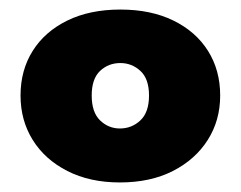

<svg xmlns="http://www.w3.org/2000/svg" viewBox="-20 -729 504 402"><path d="M231 -347Q168 -347 121 -371Q74 -395 48.5 -436Q23 -477 23 -529Q23 -582 48.5 -622.5Q74 -663 121 -686Q168 -709 232 -709Q296 -709 343 -686Q390 -663 415.5 -622.5Q441 -582 441 -529Q441 -477 415 -436Q389 -395 342 -371Q295 -347 231 -347ZM231 -460Q256 -460 274 -477Q292 -494 292 -529Q292 -564 274 -580.5Q256 -597 232 -597Q207 -597 189.5 -580.5Q172 -564 172 -529Q172 -494 189.5 -477Q207 -460 231 -460Z"/></svg>

Font: Parkinsans Light ExtraBold
Style: Regular
Weight: 800
Version: Version 1.000